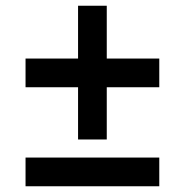

<svg xmlns="http://www.w3.org/2000/svg" viewBox="-20 -649 644 669"><path d="M69 -345V-445H252V-629H352V-445H535V-345H352V-163H252V-345ZM535 -100V0H69V-100Z"/></svg>

Font: MedMera Sans Semibold
Style: Regular
Weight: 600
Designer: Kasper Nordkvist
Foundry: UNCUT.wtf
Version: Version 1.300